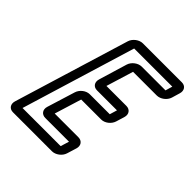

<svg xmlns="http://www.w3.org/2000/svg" viewBox="-196 -823 979 979"><g transform="rotate(45 294.0 -333.5)"><path d="M291 -557 245 -404C237 -378 251 -357 277 -357H421L409 -317H265C239 -317 212 -296 204 -270L157 -118C149 -92 164 -71 190 -71H361L347 -25H72L260 -642H535L524 -604H353C327 -604 299 -583 291 -557ZM458 -314 472 -360C480 -386 465 -407 439 -407H295L340 -554H511C537 -554 565 -575 573 -601L586 -645C594 -671 580 -692 554 -692H273C247 -692 219 -671 211 -645L21 -22C13 4 27 25 53 25H334C360 25 388 4 396 -22L412 -74C420 -100 405 -121 379 -121H208L253 -267H397C423 -267 450 -288 458 -314Z"/></g></svg>

Font: DIN Rundschrift
Style: MittelKontKu
Weight: 400
Version: Version 1.027